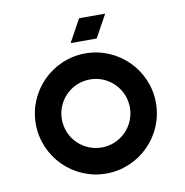

<svg xmlns="http://www.w3.org/2000/svg" viewBox="-78 -754 805 834"><g transform="rotate(-10 325.0 -337.5)"><path d="M325 -110C242 -110 175 -177 175 -260C175 -343 242 -410 325 -410C408 -410 475 -343 475 -260C475 -177 408 -110 325 -110ZM60 -260C60 -114 179 5 325 5C471 5 590 -114 590 -260C590 -406 471 -525 325 -525C179 -525 60 -406 60 -260ZM270 -580H385L440 -680H325Z"/></g></svg>

Font: Grotesk 03
Style: Bold
Weight: 500
Designer: Frank Adebiaye, contributions by Jérémy Landes, Ariel Martín Pérez
Foundry: Velvetyne Type Foundry
Version: Version 3.000;Glyphs 3.1.2 (3150)